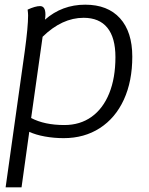

<svg xmlns="http://www.w3.org/2000/svg" viewBox="-20 -580 638 820"><path d="M545 -338Q545 -233 509 -154.5Q473 -76 406.5 -33Q340 10 252 10Q211 10 172 3Q133 -4 105 -17L72 220H4L86 -363Q100 -466 100 -514Q100 -523 98 -539Q131 -554 151 -554Q174 -554 174 -518Q174 -508 172 -496Q245 -560 344 -560Q440 -560 492.5 -502Q545 -444 545 -338ZM473 -336Q473 -419 438.5 -461.5Q404 -504 337 -504Q245 -504 162 -423L113 -76Q170 -46 255 -46Q322 -46 371 -81Q420 -116 446.5 -181.5Q473 -247 473 -336Z"/></svg>

Font: Krub
Style: Italic
Weight: 400
Italic angle: -8°
Designer: Ekaluck Peanpanawate
Foundry: Cadson Demak Co.,Ltd.
Version: Version 1.000; ttfautohint (v1.6)